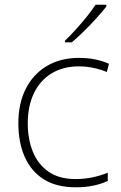

<svg xmlns="http://www.w3.org/2000/svg" viewBox="-20 -786 514 816"><path d="M302 10Q220 10 166 -24Q112 -58 85 -119.5Q58 -181 58 -262Q58 -346 89.5 -408.5Q121 -471 179 -505.5Q237 -540 316 -540Q353 -540 384.5 -533.5Q416 -527 443 -515L434 -480Q405 -492 374.5 -498Q344 -504 316 -504Q248 -504 199 -474Q150 -444 124 -389.5Q98 -335 98 -262Q98 -195 119.5 -141.5Q141 -88 186 -56.5Q231 -25 301 -25Q339 -25 374 -32.5Q409 -40 438 -52V-17Q413 -5 378.5 2.5Q344 10 302 10ZM432 -758Q415 -737 390.5 -709.5Q366 -682 338 -654.5Q310 -627 285 -606H256V-613Q277 -633 302 -660.5Q327 -688 349.5 -716Q372 -744 386 -766H432Z"/></svg>

Font: Noto Sans ExtraLight
Style: Regular
Weight: 200
Designer: Monotype Design Team
Foundry: Monotype Imaging Inc.
Version: Version 2.007